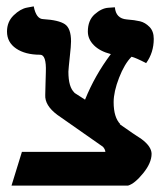

<svg xmlns="http://www.w3.org/2000/svg" viewBox="-20 -583 520 603"><path d="M247.1 -270Q277.8 -346.2 328.1 -413.1Q293.9 -421.9 274.9 -440.9Q255.9 -460 255.9 -483.9Q255.9 -519 277.3 -538.1Q298.8 -557.1 319.8 -558.6L340.8 -560.1Q343.8 -524.9 377.9 -522Q403.8 -520 419.9 -516.1Q436 -512.2 449.5 -498.5Q462.9 -484.9 462.9 -460.9Q462.9 -418 439 -384.8Q405.8 -401.9 393.1 -404.8Q371.1 -382.8 354 -338.9Q336.9 -294.9 336.9 -262.2Q336.9 -214.4 357.9 -192.9H356Q401.9 -160.6 424.8 -146Q455.6 -123 456.1 -100.1Q456.1 -71.3 429.4 -38.6Q402.8 -5.9 381.8 0H16.1L48.8 -106H311Q310.1 -114.7 303.2 -122.1Q241.2 -165 160.2 -222.2Q120.1 -252 122.1 -285.2Q122.1 -297.4 123 -321.3Q124 -345.2 124 -356.9Q126 -411.1 106 -411.1Q59.1 -411.1 30.5 -430.7Q2 -450.2 2 -483.9Q2 -514.6 22.9 -534.9Q43.9 -555.2 64.9 -559.1L85.9 -563Q93.8 -522.9 116.2 -522.9Q164.1 -520 183.6 -507.1Q203.1 -494.1 203.1 -453.1Q203.1 -439 199.2 -404.8Q195.3 -368.7 194.8 -357.9Q194.8 -309.1 213.9 -292H212.9Z"/></svg>

Font: Linux Libertine
Style: Bold
Weight: 700
Designer: Philipp H. Poll
Foundry: Philipp H. Poll
Version: Version 5.0.3